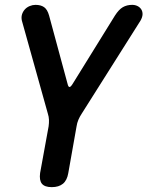

<svg xmlns="http://www.w3.org/2000/svg" viewBox="-20 -580 640 790"><path d="M193 190Q164 190 152.5 176Q141 162 145 132L180 -60Q182 -74 181.5 -87Q181 -100 177 -112L70 -495Q67 -509 70.5 -520.5Q74 -532 82 -541Q90 -550 102 -555Q114 -560 126 -560Q148 -560 161.5 -550.5Q175 -541 182 -516L258 -235Q261 -222 266 -222Q271 -222 279 -235L453 -516Q469 -541 485.5 -550.5Q502 -560 524 -560Q536 -560 546 -555Q556 -550 561.5 -541Q567 -532 566.5 -520.5Q566 -509 558 -495L316 -112Q308 -100 302.5 -87Q297 -74 295 -60L261 132Q256 162 239 176Q222 190 193 190Z"/></svg>

Font: Maple Mono SemiBold
Style: Italic
Weight: 600
Italic angle: -10°
Monospace: yes
Designer: subframe7536
Version: Version 7.000